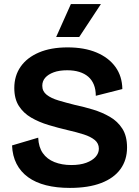

<svg xmlns="http://www.w3.org/2000/svg" viewBox="-20 -906 679 940"><path d="M322 14Q257 14 205.5 1Q154 -12 117.5 -38.5Q81 -65 61 -104Q41 -143 39 -194L167 -232Q169 -186 189.5 -156.5Q210 -127 246.5 -112.5Q283 -98 329 -98Q372 -98 402 -109Q432 -120 448 -138Q464 -156 464 -178Q464 -204 444 -220.5Q424 -237 389.5 -248Q355 -259 311 -269Q264 -280 217.5 -294Q171 -308 133 -330Q95 -352 72.5 -387Q50 -422 50 -475Q50 -535 81 -579.5Q112 -624 170.5 -649Q229 -674 311 -674Q393 -674 452.5 -649Q512 -624 545 -578.5Q578 -533 579 -470L449 -437Q449 -468 439.5 -491.5Q430 -515 412 -530.5Q394 -546 368 -554Q342 -562 309 -562Q270 -562 243 -552Q216 -542 201.5 -525.5Q187 -509 187 -486Q187 -459 208.5 -442Q230 -425 267 -414Q304 -403 348 -392Q391 -383 435.5 -369.5Q480 -356 518 -334Q556 -312 579 -276Q602 -240 602 -184Q602 -123 570 -78.5Q538 -34 475.5 -10Q413 14 322 14ZM368 -725H255L327 -886H474Z"/></svg>

Font: Bricolage Grotesque 18pt
Style: Bold
Weight: 700
Designer: Mathieu Triay
Foundry: Atelier Triay
Version: Version 1.000;gftools[0.9.30]